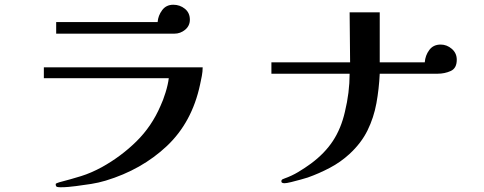

<svg xmlns="http://www.w3.org/2000/svg" viewBox="-20 -772 2040 810"><path d="M835 -488Q835 -470 831.5 -451.5Q828 -433 824 -415Q790 -256 684 -156Q578 -56 426 -10Q396 -1 364.5 4Q333 9 301 13Q285 15 269 16.5Q253 18 236 18Q227 18 221 16.5Q215 15 215 5Q215 2 221.5 0Q228 -2 230 -3Q280 -16 322 -29Q364 -42 410 -67Q491 -112 555.5 -175.5Q620 -239 657 -325Q668 -348 678.5 -382Q689 -416 692 -442H165V-488ZM781 -689Q781 -663 761 -646.5Q741 -630 716 -630H217V-679H645Q647 -706 664 -729Q681 -752 711 -752Q739 -752 760 -735Q781 -718 781 -689Z M1907 -520Q1907 -484 1881.5 -472.5Q1856 -461 1826 -461H1582Q1579 -397 1568 -336.5Q1557 -276 1530.5 -222Q1504 -168 1454 -122Q1417 -88 1371.5 -64Q1326 -40 1278 -23Q1269 -20 1249 -14.5Q1229 -9 1209 -4Q1189 1 1180 1Q1176 1 1171.5 -0.5Q1167 -2 1167 -8Q1167 -13 1171.5 -15.5Q1176 -18 1180 -19Q1211 -30 1238.5 -46.5Q1266 -63 1292 -82Q1350 -125 1384.5 -177.5Q1419 -230 1435 -300Q1455 -382 1455 -461H1125V-509H1457Q1457 -562 1456 -615Q1455 -668 1455 -720H1582V-509H1772Q1774 -538 1791 -561Q1808 -584 1839 -584Q1865 -584 1886 -566Q1907 -548 1907 -520Z"/></svg>

Font: Kaisei Opti
Style: Bold
Weight: 700
Designer: Font-Kai, 金井和夫
Foundry: KAZUO KANAI
Version: Version 5.003